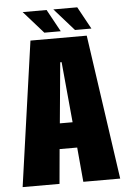

<svg xmlns="http://www.w3.org/2000/svg" viewBox="-56 -851 593 892"><g transform="rotate(-5 240.5 -405.0)"><path d="M13 0 108.5 -675H371L468 0H296L281.5 -161H199.5L185 0ZM211 -280H270.5L244 -562.5H237.5ZM319 -706 227 -810H338.5L395.5 -706ZM176 -706 84 -810H195.5L252.5 -706Z"/></g></svg>

Font: Anybody Condensed ExtraBold
Style: Regular
Weight: 800
Width: 3
Designer: Tyler Finck
Foundry: Etcetera Type Company
Version: Version 1.010; ttfautohint (v1.8.3) -l 8 -r 50 -G 200 -x 14 